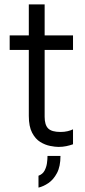

<svg xmlns="http://www.w3.org/2000/svg" viewBox="-20 -660 385 873"><path d="M246 8Q231 8 208 3.5Q185 -1 163 -14.5Q141 -28 126 -56.5Q111 -85 111 -133V-433H24V-499H111V-640H183V-499H312V-433H183V-129Q183 -92 199 -76Q215 -60 255 -60Q273 -60 287.5 -63.5Q302 -67 312 -72V-4Q298 1 281.5 4.5Q265 8 246 8ZM155 193V139Q174 132 182.5 116Q191 100 193.5 82Q196 64 196 49H255Q255 97 239 127Q223 157 200 172.5Q177 188 155 193Z"/></svg>

Font: Maven Pro VF Beta
Style: Regular
Weight: 400
Designer: Joe Prince
Foundry: Joe Prince
Version: Version 2.002